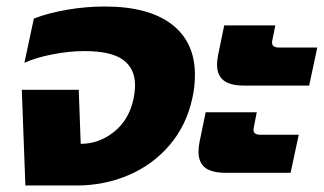

<svg xmlns="http://www.w3.org/2000/svg" viewBox="-20 -570 995 590"><path d="M47 -294H222L228 -128Q284 -128 330 -164.5Q376 -201 390 -265Q395 -290 395 -308Q395 -359 358.5 -386Q322 -413 239 -413Q193 -413 141.5 -403Q90 -393 55 -377L84 -513Q128 -530 186 -540Q244 -550 302 -550Q436 -550 507.5 -495.5Q579 -441 579 -340Q579 -303 571 -268Q553 -185 501.5 -124.5Q450 -64 375.5 -32Q301 0 215 0H58Z M647 -371Q647 -384 650 -400L669 -492H826L817 -447Q816 -444 816 -439Q816 -424 837 -424H955L930 -307H731Q687 -307 667 -323Q647 -339 647 -371ZM590 -104Q590 -117 593 -133L612 -225H769L760 -179Q759 -176 759 -171Q759 -156 780 -156H898L873 -39H674Q630 -39 610 -55Q590 -71 590 -104Z"/></svg>

Font: Prompt
Style: Bold Italic
Weight: 700
Italic angle: -12°
Designer: Katatrad Team
Foundry: CadsonDemak
Version: Version 1.001